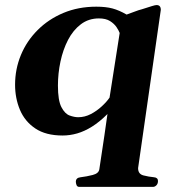

<svg xmlns="http://www.w3.org/2000/svg" viewBox="-20 -522 690 759"><path d="M293.5 216.8Q285.2 216.8 282.5 209.5Q279.8 202.1 279.8 196.8Q279.8 180.7 298.3 178.7Q322.8 175.8 346.4 169.7Q370.1 163.6 372.6 147.5L392.6 14.2L404.8 -71.3Q373.5 -40 343.8 -21.5Q314 -2.9 285.2 5.4Q256.3 13.7 227.5 13.7Q161.1 13.7 119.6 -14.2Q78.1 -42 58.8 -87.9Q39.6 -133.8 39.6 -187Q39.6 -249 62.7 -304.7Q85.9 -360.4 128.9 -403.3Q171.9 -446.3 230.7 -470.9Q289.6 -495.6 360.8 -495.6Q398.4 -495.6 424.8 -488.5Q451.2 -481.4 480.5 -464.4Q502.9 -472.2 515.1 -477.1Q527.3 -481.9 541 -485.4Q544.4 -486.3 556.2 -490.2Q567.9 -494.1 580.8 -498Q593.8 -502 599.1 -502Q615.7 -502 615.7 -482.9L525.9 142.6Q525.9 166 546.9 171.4Q567.9 176.8 588.9 178.7Q604.5 180.2 604.5 193.4Q604.5 204.1 598.4 210.4Q592.3 216.8 584.5 216.8ZM289.1 -58.6Q314.9 -58.6 338.9 -71Q362.8 -83.5 382.3 -101.6Q401.9 -119.6 413.1 -136.2L453.1 -391.6Q449.7 -400.9 440.7 -414.6Q431.6 -428.2 415 -438.7Q398.4 -449.2 371.1 -449.2Q330.1 -449.2 299.6 -426Q269 -402.8 249 -364.3Q229 -325.7 219 -278.6Q209 -231.4 209 -183.6Q209 -125 222.7 -98.6Q236.3 -72.3 255.1 -65.4Q273.9 -58.6 289.1 -58.6Z"/></svg>

Font: Gelasio
Style: Italic
Weight: 400
Italic angle: -8.5°
Designer: Eben Sorkin
Foundry: Eben Sorkin
Version: Version 1.008